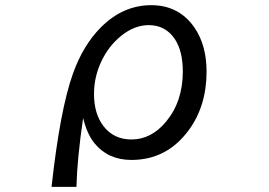

<svg xmlns="http://www.w3.org/2000/svg" viewBox="-20 -603 1040 742"><path d="M179.2 119.1Q211.9 -178.2 261.7 -317.9Q300.8 -427.7 369.1 -496.6Q455.1 -583 564.5 -583Q672.4 -583 732.4 -495.1Q778.3 -427.2 778.3 -326.2Q778.3 -193.8 709.5 -100.1Q625 15.1 487.8 15.1Q397.9 15.1 345.2 -49.3Q315.9 -85.4 301.3 -147Q278.3 8.3 275.4 119.1ZM554.7 -505.9Q498.5 -505.9 446.3 -462.9Q399.9 -424.8 372.1 -366.7Q343.3 -306.2 343.3 -239.7Q343.3 -164.1 379.4 -116.2Q419.4 -64 487.8 -64Q564.9 -64 622.1 -133.3Q686.5 -210.9 686.5 -326.7Q686.5 -405.8 655.3 -452.6Q619.1 -505.9 554.7 -505.9Z"/></svg>

Font: FORM UDPGothic
Style: Regular
Weight: 400
Foundry: Pronama LLC
Version: Version 1.05101